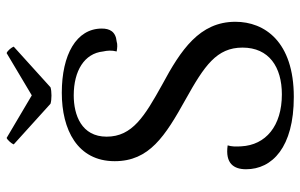

<svg xmlns="http://www.w3.org/2000/svg" viewBox="-188 -730 930 595"><g transform="rotate(-90 277.5 -432.0)"><path d="M305 -741 431 -855C429 -861 419 -874 411 -877L280 -799L148 -877C141 -874 130 -861 128 -855L254 -741C266 -737 293 -737 305 -741ZM275 13C447 13 508 -78 508 -168C508 -279 421 -337 313 -395C216 -449 152 -487 152 -567C152 -645 219 -669 280 -669C356 -669 410 -636 416 -578C419 -565 420 -551 416 -536C427 -534 438 -533 447 -536C478 -539 487 -558 487 -582C487 -661 406 -706 288 -706C174 -706 76 -658 76 -542C76 -435 153 -386 268 -322C372 -264 428 -226 428 -146C428 -64 368 -24 283 -24C185 -24 126 -74 122 -150C121 -166 121 -179 125 -192C69 -200 51 -173 51 -135C51 -54 119 13 275 13Z"/></g></svg>

Font: Arima Koshi
Style: Regular
Weight: 400
Designer: Joana Correia and Natanael Gama
Foundry: NDISCOVER
Version: Version 1.019;PS 001.019;hotconv 1.0.88;makeotf.lib2.5.64775